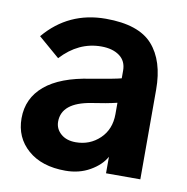

<svg xmlns="http://www.w3.org/2000/svg" viewBox="-72 -662 727 748"><g transform="rotate(10 292.0 -288.0)"><path d="M173.8 -166Q173.8 -137.7 195.8 -118.2Q217.8 -98.6 254.9 -98.6Q310.5 -98.6 349.6 -135.7Q388.7 -172.9 388.7 -233.4V-278.3Q349.6 -268.6 289.1 -259.8Q173.8 -241.2 173.8 -166ZM31.2 -154.3Q31.2 -233.4 91.3 -284.2Q151.4 -335 270.5 -352.5Q364.3 -368.2 388.7 -375V-405.3Q388.7 -443.4 361.3 -463.4Q334 -483.4 289.1 -483.4Q199.2 -483.4 130.9 -409.2L46.9 -481.4Q140.6 -592.8 288.1 -592.8Q418 -592.8 473.1 -530.8Q528.3 -468.8 528.3 -354.5V0H392.6V-65.4Q374 -31.2 331.5 -6.8Q289.1 17.6 234.4 17.6Q140.6 17.6 85.9 -30.3Q31.2 -78.1 31.2 -154.3Z"/></g></svg>

Font: Gothic A1 ExtraBold
Style: Regular
Weight: 800
Designer: HanYang I&C Co.,Ltd.
Foundry: HanYang I&C Co.,Ltd.
Version: Version 2.50